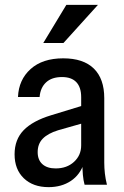

<svg xmlns="http://www.w3.org/2000/svg" viewBox="-20 -760 509 790"><path d="M328 0Q323 -18 321 -40.5Q319 -63 319 -91H314V-360Q314 -401 294 -422Q274 -443 235 -443Q193 -443 169.5 -421Q146 -399 143 -361H54Q57 -432 106 -476Q155 -520 240 -520Q323 -520 366 -478Q409 -436 409 -356V-91Q409 -69 411.5 -46.5Q414 -24 420 0ZM180 10Q116 10 78 -26.5Q40 -63 40 -125Q40 -186 77.5 -224.5Q115 -263 191 -286L335 -330V-257L219 -224Q177 -211 156 -189.5Q135 -168 135 -134Q135 -102 154.5 -84.5Q174 -67 209 -67Q255 -67 284.5 -94Q314 -121 314 -162L326 -90Q310 -41 271.5 -15.5Q233 10 180 10ZM241 -583H158L253 -740H383Z"/></svg>

Font: Instrument Sans SemiCondensed Medium
Style: Regular
Weight: 500
Width: 4
Designer: Rodrigo Fuenzalida
Foundry: fragTYPE
Version: Version 1.000;gftools[0.9.28]